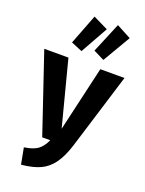

<svg xmlns="http://www.w3.org/2000/svg" viewBox="-196 -1065 879 1165"><g transform="rotate(20 244.0 -482.5)"><path d="M353 -206Q328 -126 294.5 -80Q261 -34 213.5 -12.5Q166 9 93 16L73 -89Q129 -97 158.5 -117.5Q188 -138 209 -184H157L-15 -693H141L250 -273L347 -693H503ZM205 -981 301 -934 202 -757 130 -787ZM356 -981 450 -931 345 -752 275 -787Z"/></g></svg>

Font: Fira Sans Extra Condensed
Style: Bold
Weight: 700
Width: 1
Designer: Carrois Corporate & Edenspiekermann AG
Foundry: Carrois Corporate GbR & Edenspiekermann AG
Version: Version 4.203